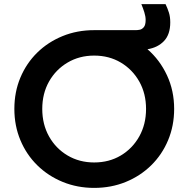

<svg xmlns="http://www.w3.org/2000/svg" viewBox="-20 -904 918 936"><path d="M439 12Q522 12 593 -17Q664 -46 717 -98Q770 -150 799.5 -220.5Q829 -291 829 -373Q829 -462 794 -537Q759 -612 699 -664Q749 -672 779.5 -704Q810 -736 810 -795Q810 -822 803.5 -842.5Q797 -863 787 -884H669Q677 -865 683.5 -844.5Q690 -824 690 -807Q690 -782 681 -771.5Q672 -761 661 -759Q650 -757 642 -757H439Q356 -757 285 -728Q214 -699 161.5 -647.5Q109 -596 79.5 -526Q50 -456 50 -373Q50 -291 79.5 -220.5Q109 -150 162 -98Q215 -46 286 -17Q357 12 439 12ZM439 -112Q367 -112 309.5 -146Q252 -180 219 -239Q186 -298 186 -373Q186 -448 219 -506.5Q252 -565 309.5 -599Q367 -633 439 -633Q512 -633 569 -599Q626 -565 659 -506.5Q692 -448 692 -373Q692 -298 659 -239Q626 -180 569 -146Q512 -112 439 -112Z"/></svg>

Font: Plus Jakarta Sans
Style: Bold
Weight: 700
Designer: Gumpita Rahayu
Foundry: Tokotype
Version: Version 2.004; ttfautohint (v1.8.3)